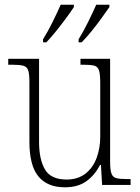

<svg xmlns="http://www.w3.org/2000/svg" viewBox="-20 -786 595 816"><path d="M256 10Q181 10 143 -36.5Q105 -83 105 -184V-439Q105 -473 99.5 -488Q94 -503 78 -507Q62 -511 30 -511H15V-536H146V-183Q146 -109 171 -66Q196 -23 263 -23Q311 -23 343 -48Q375 -73 390.5 -114.5Q406 -156 406 -205V-433Q406 -469 401 -486Q396 -503 380.5 -507Q365 -511 332 -511H322V-536H448V-99Q448 -65 453.5 -49Q459 -33 474 -29Q489 -25 518 -25H535V0H414L409 -85H405Q384 -43 348 -16.5Q312 10 256 10ZM314 -619Q335 -653 354.5 -692.5Q374 -732 389 -766H445V-756Q433 -739 413 -711Q393 -683 370 -654.5Q347 -626 327 -606H314ZM163 -619Q184 -653 203.5 -692.5Q223 -732 238 -766H294V-756Q283 -739 262.5 -711Q242 -683 219 -654.5Q196 -626 177 -606H163Z"/></svg>

Font: Noto Serif Khmer SemiCondensed ExtraLight
Style: Regular
Weight: 200
Width: 4
Designer: Danh Hong and the Monotype Design Team
Foundry: Monotype Imaging Inc.
Version: Version 2.004; ttfautohint (v1.8.4.7-5d5b)